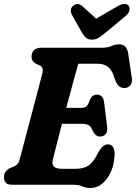

<svg xmlns="http://www.w3.org/2000/svg" viewBox="-20 -944 694 981"><path d="M356.5 0H42Q17.5 0 9 -11.2Q0.5 -22.5 0.5 -39.5Q0.5 -57 10 -68.5Q19.5 -80 31.5 -85.5L50.5 -93Q62.5 -98 69.2 -105.5Q76 -113 81 -131.5Q88 -158 99.8 -202.5Q111.5 -247 125.5 -299.8Q139.5 -352.5 153.5 -405.2Q167.5 -458 179 -502.2Q190.5 -546.5 197 -572.5Q203.5 -599 184 -609.5L165 -617.5Q141 -631 141 -653.5Q141 -674.5 153.5 -687.2Q166 -700 189.5 -700H499.5Q529 -700 549.2 -708.8Q569.5 -717.5 589.5 -717.5Q628 -717.5 635 -670.5L653.5 -546Q656.5 -524 648 -511Q639.5 -498 623 -495Q603.5 -492 589.5 -502.5Q575.5 -513 565 -544.5Q554.5 -583.5 533.2 -601Q512 -618.5 479 -618.5H380Q375 -601.5 365.5 -566.8Q356 -532 343.8 -486.8Q331.5 -441.5 318.5 -393H398Q413 -393 422 -401Q431 -409 440 -435.5Q446.5 -449.5 455 -455Q463.5 -460.5 474.5 -460.5Q491 -460.5 500.2 -450.5Q509.5 -440.5 511.5 -424L527.5 -296.5Q530.5 -271 520 -258.8Q509.5 -246.5 491.5 -246.5Q478 -246.5 469.2 -254.5Q460.5 -262.5 454.5 -274Q445 -298.5 432.5 -305Q420 -311.5 396.5 -311.5H296.5Q280 -247 266.8 -195.2Q253.5 -143.5 249.5 -126Q244.5 -105 255.2 -93.2Q266 -81.5 299 -81.5H364Q407.5 -81.5 432 -97.8Q456.5 -114 481 -163Q505 -206.5 530.5 -206.5Q566 -206.5 565.5 -155.5Q564.5 -108.5 548 -69.5Q531.5 -30.5 504 -7Q476.5 16.5 441 16.5Q419.5 16.5 400.5 8.2Q381.5 0 356.5 0ZM526.5 -783Q504.5 -765 487.8 -753.2Q471 -741.5 450 -741.5Q428.5 -741.5 417.2 -752.5Q406 -763.5 395.5 -783L348.5 -866.5Q332.5 -896.5 354 -914.5Q377.5 -933.5 402 -911.5L471 -848.5L579.5 -911.5Q620.5 -935 637.5 -914.5Q643.5 -907.5 641.5 -892.2Q639.5 -877 622 -862.5Z"/></svg>

Font: Fraunces 144pt S100
Style: Bold Italic
Weight: 700
Italic angle: -16°
Version: Version 1.000; ttfautohint (v1.8.3)